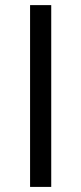

<svg xmlns="http://www.w3.org/2000/svg" viewBox="-20 -734 319 754"><path d="M98.1 0V-713.9H181.2V0Z"/></svg>

Font: Samim FD
Style: FD
Weight: 400
Foundry: DejaVu fonts team - Redesigned by Saber Rastikerdar
Version: Version 4.00 December 17, 2020